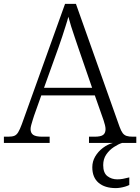

<svg xmlns="http://www.w3.org/2000/svg" viewBox="-22 -734 720 986"><path d="M-2 0V-32H19Q40 -32 51.5 -36.5Q63 -41 71.5 -55Q80 -69 90 -96L312 -714H368L592 -83Q600 -61 608 -50.5Q616 -40 628 -36Q640 -32 661 -32H678V0H435V-32H463Q496 -32 508 -41.5Q520 -51 520 -71Q520 -80 517 -92Q514 -104 510 -116Q506 -128 503 -136L465 -244H190L153 -140Q150 -131 146 -118Q142 -105 138.5 -92.5Q135 -80 135 -71Q135 -51 148.5 -41.5Q162 -32 196 -32H233V0ZM204 -283H451L382 -483Q373 -511 362.5 -540.5Q352 -570 343.5 -598Q335 -626 329 -648Q324 -628 315.5 -602Q307 -576 298 -547.5Q289 -519 279 -492ZM573 232Q516 232 484 204.5Q452 177 452 125Q452 95 467 69.5Q482 44 506.5 25.5Q531 7 558 0H605Q586 6 563 21Q540 36 524 59Q508 82 508 114Q508 154 529.5 170.5Q551 187 580 187Q595 187 609 184.5Q623 182 642 177V216Q632 221 620 224.5Q608 228 595.5 230Q583 232 573 232Z"/></svg>

Font: Noto Serif Gujarati Light
Style: Regular
Weight: 300
Version: Version 2.102